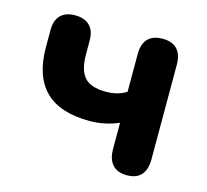

<svg xmlns="http://www.w3.org/2000/svg" viewBox="-80 -590 744 690"><g transform="rotate(15 292.0 -245.5)"><path d="M446.2 8.5Q411.2 8.5 392.9 -11.8Q374.5 -32 374.5 -69.5V-167.5Q348 -156.2 321.2 -150.8Q294.5 -145.2 267.2 -145.2Q156 -145.2 101.4 -199.2Q46.8 -253.2 46.8 -361.5V-425.2Q46.8 -461.2 65.5 -480Q84.2 -498.8 119.2 -498.8Q154.2 -498.8 173.4 -480Q192.5 -461.2 192.5 -425.2V-374.8Q192.5 -315 216 -288.5Q239.5 -262 295 -262Q317.8 -262 336.8 -266.9Q355.8 -271.8 371.8 -282.2V-421.5Q371.8 -498.8 445 -498.8Q481.2 -498.8 499.4 -478.9Q517.5 -459 517.5 -421.5V-69.5Q517.5 -32 499.9 -11.8Q482.2 8.5 446.2 8.5Z"/></g></svg>

Font: Nunito ExtraLight
Style: Regular
Weight: 200
Designer: Vernon Adams
Foundry: Vernon Adams
Version: Version 3.602;April 4, 2023;FontCreator 14.0.0.2856 64-bit